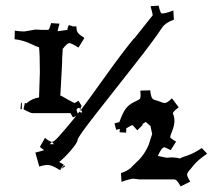

<svg xmlns="http://www.w3.org/2000/svg" viewBox="-20 -689 756 682"><path d="M456.5 -551.8 522.5 -634.8Q522.5 -640.1 514.6 -667L543.5 -668.9Q549.8 -641.1 554.7 -641.1Q569.3 -641.1 595.7 -651.9L597.7 -619.1Q568.8 -609.4 555.7 -590.8Q528.8 -548.8 451.9 -451.4Q375 -354 315.2 -277.3Q255.4 -200.7 255.4 -191.7Q255.4 -182.6 232.7 -156Q210 -129.4 190.4 -113.8L206.5 -104L192.4 -85Q164.6 -103 150.1 -103Q135.7 -103 119.6 -97.2L105.5 -147Q111.8 -148.4 118.7 -150.4L130.9 -153.8Q135.7 -155.3 136.7 -155.8Q135.7 -156.7 121.6 -167L139.6 -199.2Q157.2 -185.1 164.6 -185.1L156.7 -176.8H171.4L164.6 -185.1Q171.9 -185.1 189 -204.3Q206.1 -223.6 214.8 -233.9Q223.6 -244.1 235.6 -258.8Q247.6 -273.4 250.5 -276.9L238.8 -272Q230.5 -286.6 230.5 -287.1H96.7Q89.4 -287.1 76.7 -293.9Q64 -300.8 63.5 -300.8L68.4 -323.2Q72.8 -321.8 73.7 -321.8Q94.7 -339.8 118.7 -342.8L121.6 -432.1Q121.6 -495.1 118.7 -521Q111.8 -522.5 87.2 -534.2Q62.5 -545.9 31.7 -549.8L32.7 -580.1Q55.7 -577.1 65.4 -577.1L106.4 -584L126.5 -583H151.4Q154.8 -583 161.6 -606.9L191.4 -605Q187 -589.8 184.6 -578.1L220.7 -583Q219.7 -584 219.7 -586.9Q219.7 -589.8 224.6 -600.1L239.7 -595.2H251.5Q251.5 -579.1 257.1 -572Q262.7 -564.9 279.8 -554.2L258.8 -520Q232.9 -536.1 226.1 -536.1Q219.2 -536.1 202.6 -515.1V-509.8L200.7 -479V-466.8L194.3 -349.1H195.8Q197.3 -349.1 201.2 -346.7Q216.8 -337.4 241.7 -324.2L245.6 -323.2L258.8 -331.1L270.5 -312Q269.5 -311 268.6 -311L265.6 -301.8L260.7 -306.2Q258.8 -305.2 256.3 -305.2L251.5 -298.8L256.3 -285.2L262.7 -293V-291L268.6 -289.1Q271.5 -289.1 271.5 -291Q271.5 -293 267.6 -298.8Q288.6 -326.2 353.5 -417Q418.5 -507.8 456.5 -553.2ZM573.7 -128.9 589.4 -129.9Q607.4 -129.9 618.7 -126Q623.5 -129.4 645.5 -136.5Q667.5 -143.6 696.8 -163.1L715.8 -143.1Q684.1 -121.6 669.4 -104L658.7 -90.8Q644.5 -75.7 644.5 -68.8Q644.5 -62 655.8 -43.9L621.6 -26.9Q613.3 -42 608.4 -46.9Q603.5 -51.8 597.7 -51.8H474.6L454.6 -54.2Q442.4 -54.2 411.6 -43L409.7 -74.2Q438 -83 451.7 -100.1Q453.1 -102.1 464.8 -112.8Q495.1 -140.1 510.7 -181.2L509.8 -180.2L520.5 -212.9L514.6 -241.2L497.6 -255.9L485.4 -248L487.8 -246.1L467.8 -226.1Q451.7 -244.1 449.7 -245.1L427.7 -232.9Q428.7 -231.9 428.7 -230L427.7 -217.8L404.8 -219.2Q404.8 -222.7 405.3 -226.3Q405.8 -230 405.8 -231L392.6 -228L386.7 -251Q400.9 -254.9 402.3 -254.9H403.8Q416.5 -290.5 428 -304.7Q439.5 -318.8 456.8 -326.7Q474.1 -334.5 476.8 -338.1Q479.5 -341.8 479.5 -351.1L478.5 -367.2L513.7 -368.2Q515.6 -339.8 526.4 -335Q530.8 -333.5 537.1 -331.8Q543.5 -330.1 546.4 -328.1V-329.1Q557.6 -323.2 565.7 -323.2Q573.7 -323.2 590.8 -339.8L614.7 -308.1Q596.7 -293.9 593.8 -287.1Q599.6 -274.4 599.6 -259Q599.6 -243.7 592 -224.9Q584.5 -206.1 584.5 -202.1Q584.5 -198.2 605.5 -186L586.4 -155.8L564.5 -166Q554.2 -166 540.5 -134.8H542.5L570.8 -128.9ZM54.7 -324.2 57.6 -323.2V-300.8L52.7 -301.8ZM211.4 -98.1 197.8 -88.9 207.5 -102.1ZM265.6 -301.8Q268.6 -298.8 262.7 -293ZM193.4 -85.9 197.8 -88.9 194.3 -84ZM445.8 -245.1Q446.3 -245.1 447.3 -245.6Z"/></svg>

Font: Eater
Style: Regular
Weight: 400
Version: Version 001.002